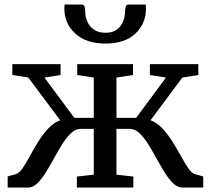

<svg xmlns="http://www.w3.org/2000/svg" viewBox="-20 -844 948 864"><path d="M14.5 0V-50L51.5 -60.5Q66 -64.5 81.2 -86.5Q96.5 -108.5 113.5 -140Q130.5 -171.5 150.8 -204.5Q171 -237.5 195.5 -264.2Q220 -291 250.5 -303L107.5 -495L35.5 -506.5V-555.5H252.5V-506.5L180 -495L314.5 -313.5H402V-495L327.5 -506.5V-555.5H578.5V-506.5L504 -495V-313.5H592.5L727 -495L654.5 -506.5V-555.5H872.5V-506.5L800.5 -495L657.5 -303Q688 -291 712.5 -264.2Q737 -237.5 757.5 -204.5Q778 -171.5 795.2 -140Q812.5 -108.5 827.5 -86.5Q842.5 -64.5 857.5 -60.5L894.5 -50V0H801Q779 0 759.2 -19Q739.5 -38 720.8 -68.2Q702 -98.5 683.8 -132Q665.5 -165.5 646.5 -195.8Q627.5 -226 607.2 -245Q587 -264 564.5 -264H504V-58L580 -49.5V0H326V-49.5L402 -58V-264H342.5Q320 -264 299.8 -245Q279.5 -226 260.5 -195.8Q241.5 -165.5 223.2 -132Q205 -98.5 186.2 -68.2Q167.5 -38 147.8 -19Q128 0 106 0ZM348.5 -823.5Q358.5 -823.5 361 -812.2Q363.5 -801 363.5 -789Q363.5 -768.5 372.8 -747Q382 -725.5 402.2 -711Q422.5 -696.5 455 -696.5Q486.5 -696.5 505.8 -711Q525 -725.5 533.8 -747Q542.5 -768.5 542.5 -789Q542.5 -801 545.2 -812.2Q548 -823.5 558 -823.5H636Q636 -819.5 636.5 -814.5Q637 -809.5 637 -806Q637 -738 589.5 -693Q542 -648 454 -648Q368 -648 318.8 -693Q269.5 -738 269.5 -806Q269.5 -810 270 -814.5Q270.5 -819 270.5 -823.5Z"/></svg>

Font: Merriweather
Style: Regular
Weight: 400
Designer: Eben Sorkin
Foundry: Eben Sorkin
Version: Version 2.100; ttfautohint (v1.7.19-72a1) -l 8 -r 50 -G 200 